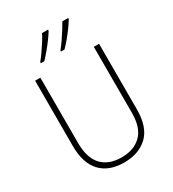

<svg xmlns="http://www.w3.org/2000/svg" viewBox="-225 -1072 1084 1204"><g transform="rotate(-30 317.0 -470.5)"><path d="M549 -240Q549 -111 485 -50.5Q421 10 316 10Q205 10 145.5 -53.5Q86 -117 86 -241V-714H124V-243Q124 -132 174.5 -79Q225 -26 317 -26Q406 -26 458.5 -77Q511 -128 511 -237V-714H549ZM462 -943Q450 -923 430 -895Q410 -867 386.5 -839Q363 -811 343 -791H318V-799Q335 -819 354.5 -847Q374 -875 391.5 -903Q409 -931 420 -951H462ZM316 -943Q304 -923 284 -895.5Q264 -868 240.5 -840Q217 -812 197 -791H172V-799Q189 -819 208.5 -847Q228 -875 245.5 -902.5Q263 -930 273 -951H316Z"/></g></svg>

Font: Noto Sans Armenian SemiCondensed ExtraLight
Style: Regular
Weight: 200
Width: 4
Designer: Monotype Design Team
Foundry: Monotype Imaging Inc.
Version: Version 2.008; ttfautohint (v1.8.4.7-5d5b)